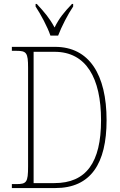

<svg xmlns="http://www.w3.org/2000/svg" viewBox="-20 -951 609 971"><path d="M235 -771H274C291 -816 324 -880 350 -918V-931H344C303 -888 280 -860 256 -812C230 -860 206 -888 166 -931H160V-918C185 -880 220 -816 235 -771ZM40 0H260C439 0 519 -124 519 -343C519 -574 431 -714 259 -714H40V-694H62C114 -694 122 -685 122 -608V-109C122 -28 114 -20 62 -20H40ZM255 -25H150V-689H256C416 -689 491 -556 491 -343C491 -129 416 -25 255 -25Z"/></svg>

Font: Noto Serif Bengali Condensed Thin
Style: Regular
Weight: 100
Width: 3
Designer: Juan Bruce, Universal Thirst, Indian Type Foundry and the Monotype Design Team.
Foundry: Monotype Imaging Inc.
Version: Version 2.003